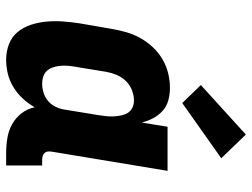

<svg xmlns="http://www.w3.org/2000/svg" viewBox="-120 -712 839 640"><g transform="rotate(90 300.0 -391.5)"><path d="M178 8Q151 8 126.5 -1.5Q102 -11 86 -30.5Q70 -50 62 -75Q54 -100 51.5 -126.5Q49 -153 51 -180.5Q53 -208 57 -235L76 -345Q80 -369 87 -393Q94 -417 106.5 -439.5Q119 -462 137 -481Q155 -500 177 -513Q199 -526 223.5 -532Q248 -538 273 -538Q294 -538 314 -532.5Q334 -527 349 -513.5Q364 -500 373.5 -482Q383 -464 388 -444L402 -530H549L485 -144Q484 -137 484.5 -131Q485 -125 489 -120.5Q493 -116 499 -114Q505 -112 511 -112H531V8H491Q465 8 440 4Q415 0 393.5 -12Q372 -24 357 -43.5Q342 -63 337 -87Q325 -66 308 -47.5Q291 -29 269.5 -16Q248 -3 225 2.5Q202 8 178 8ZM259 -112Q274 -112 289.5 -117Q305 -122 317 -132.5Q329 -143 336 -158Q343 -173 345 -188L363 -298Q365 -311 366.5 -324Q368 -337 367.5 -349.5Q367 -362 364.5 -374.5Q362 -387 356 -397Q350 -407 339 -412.5Q328 -418 315 -418Q297 -418 279.5 -411Q262 -404 249 -390.5Q236 -377 229 -360Q222 -343 219 -326L201 -216Q199 -204 198.5 -191.5Q198 -179 199.5 -167.5Q201 -156 205 -145.5Q209 -135 216.5 -127Q224 -119 235.5 -115.5Q247 -112 259 -112ZM323 -579 263 -641 428 -791 507 -709Z"/></g></svg>

Font: Iosevka Curly Slab HvEx
Style: Italic
Weight: 900
Width: 7
Italic angle: -9°
Monospace: yes
Designer: Belleve Invis
Foundry: Belleve Invis
Version: Version 11.1.0; ttfautohint (v1.8.3)